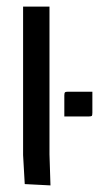

<svg xmlns="http://www.w3.org/2000/svg" viewBox="-20 -560 320 582"><path d="M175 -207V-271Q175 -278 177 -280Q179 -282 186 -282H260V-218Q260 -210 258 -208.5Q256 -207 249 -207ZM50 -540H130V-92L133 2L55 -2L50 -90Z"/></svg>

Font: Glametrix
Style: Bold
Weight: 700
Designer: gluk
Foundry: gluk
Version: Version 0.40